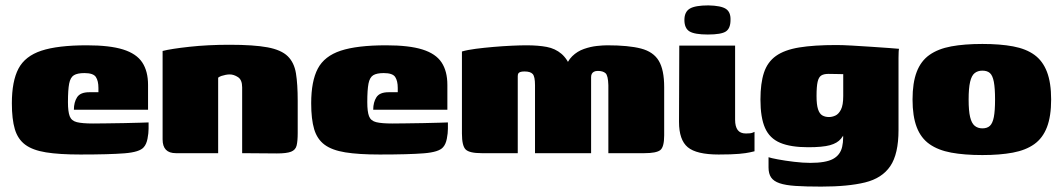

<svg xmlns="http://www.w3.org/2000/svg" viewBox="-20 -568 3942 712"><path d="M278 5Q200 5 150.5 -3Q101 -11 73.5 -31.5Q46 -52 35 -89Q24 -126 24 -185Q24 -267 48.5 -313.5Q73 -360 133.5 -380Q194 -400 302 -400Q387 -400 436.5 -384.5Q486 -369 507.5 -336.5Q529 -304 529 -253V-161H254Q254 -189 266 -207.5Q278 -226 311 -226H345V-242Q345 -268 335.5 -282.5Q326 -297 293 -297Q267 -297 254 -289Q241 -281 236.5 -258Q232 -235 232 -189Q232 -154 238.5 -137Q245 -120 265 -115Q285 -110 325 -110Q341 -110 373 -110.5Q405 -111 440 -111.5Q475 -112 501 -113Q527 -114 531 -114V-91Q531 -74 527 -53.5Q523 -33 513 -22Q498 -4 442 0.5Q386 5 278 5Z M632 0Q583 0 583 -51V-379Q614 -387 682.5 -394.5Q751 -402 831 -402Q921 -402 972 -392.5Q1023 -383 1047 -359.5Q1071 -336 1077.5 -296Q1084 -256 1084 -194V-75Q1084 -45 1080 -28.5Q1076 -12 1059.5 -5.5Q1043 1 1007 1L878 0V-244Q878 -272 862.5 -282Q847 -292 832 -292Q825 -292 817 -290.5Q809 -289 801.5 -286.5Q794 -284 789 -280V0Z M1388 5Q1310 5 1260.5 -3Q1211 -11 1183.5 -31.5Q1156 -52 1145 -89Q1134 -126 1134 -185Q1134 -267 1158.5 -313.5Q1183 -360 1243.5 -380Q1304 -400 1412 -400Q1497 -400 1546.5 -384.5Q1596 -369 1617.5 -336.5Q1639 -304 1639 -253V-161H1364Q1364 -189 1376 -207.5Q1388 -226 1421 -226H1455V-242Q1455 -268 1445.5 -282.5Q1436 -297 1403 -297Q1377 -297 1364 -289Q1351 -281 1346.5 -258Q1342 -235 1342 -189Q1342 -154 1348.5 -137Q1355 -120 1375 -115Q1395 -110 1435 -110Q1451 -110 1483 -110.5Q1515 -111 1550 -111.5Q1585 -112 1611 -113Q1637 -114 1641 -114V-91Q1641 -74 1637 -53.5Q1633 -33 1623 -22Q1608 -4 1552 0.5Q1496 5 1388 5Z M1766 0Q1721 0 1707 -13.5Q1693 -27 1693 -73V-377Q1713 -383 1744 -387Q1775 -391 1810 -394Q1845 -397 1877.5 -398.5Q1910 -400 1932 -400Q1976 -400 2007.5 -394Q2039 -388 2062 -368.5Q2085 -349 2101 -308L2074 -309Q2083 -341 2102 -359.5Q2121 -378 2145.5 -386.5Q2170 -395 2193 -397.5Q2216 -400 2232 -400Q2311 -400 2357 -388Q2403 -376 2423 -342.5Q2443 -309 2443 -245V-66Q2443 -22 2428 -11Q2413 0 2370 0H2236Q2236 -63 2236 -126Q2236 -189 2236 -252Q2235 -288 2225.5 -296.5Q2216 -305 2197 -305Q2188 -305 2182.5 -302Q2177 -299 2174.5 -294Q2172 -289 2172 -282V0H1964V-252Q1964 -284 1955.5 -293.5Q1947 -303 1925 -303Q1915 -303 1909.5 -301Q1904 -299 1902 -295.5Q1900 -292 1900 -285V0Z M2645 5Q2563 5 2530.5 -22Q2498 -49 2498 -116L2499 -399H2706V-124Q2706 -99 2715.5 -86Q2725 -73 2746 -73Q2763 -73 2769.5 -75.5Q2776 -78 2778 -79V-7Q2773 -6 2760.5 -3Q2748 0 2721 2.5Q2694 5 2645 5ZM2605 -440Q2556 -440 2537 -451.5Q2518 -463 2518 -494Q2518 -524 2538 -536Q2558 -548 2607 -548Q2654 -547 2672 -535Q2690 -523 2689 -494Q2689 -463 2672 -451.5Q2655 -440 2605 -440Z M3025 124Q2968 124 2930.5 121.5Q2893 119 2871 111.5Q2849 104 2839.5 90Q2830 76 2830 53Q2830 46 2830 33Q2830 20 2830 15Q2838 18 2864.5 23Q2891 28 2924.5 32Q2958 36 2985 36Q3042 36 3069 21.5Q3096 7 3103 -23.5Q3110 -54 3104 -101L3123 -98Q3112 -70 3098.5 -53.5Q3085 -37 3057.5 -29.5Q3030 -22 2977 -22Q2912 -22 2873 -38.5Q2834 -55 2817 -93.5Q2800 -132 2800 -199Q2800 -259 2813 -298.5Q2826 -338 2857.5 -360.5Q2889 -383 2943.5 -392Q2998 -401 3082 -401Q3104 -401 3139.5 -399Q3175 -397 3211.5 -394.5Q3248 -392 3276.5 -390Q3305 -388 3314 -387Q3313 -385 3312.5 -375.5Q3312 -366 3312 -353.5Q3312 -341 3312 -326V-86Q3312 3 3281.5 48Q3251 93 3188 108.5Q3125 124 3025 124ZM3054 -134Q3066 -134 3078 -139.5Q3090 -145 3098.5 -161.5Q3107 -178 3107 -212V-293Q3101 -293 3084 -293.5Q3067 -294 3052 -294Q3035 -294 3025.5 -288Q3016 -282 3012 -264.5Q3008 -247 3008 -212Q3008 -180 3013.5 -163Q3019 -146 3029.5 -140Q3040 -134 3054 -134Z M3623 7Q3556 7 3507.5 -2Q3459 -11 3427 -33.5Q3395 -56 3379.5 -96.5Q3364 -137 3364 -199Q3364 -261 3379.5 -301.5Q3395 -342 3427 -364.5Q3459 -387 3507.5 -396Q3556 -405 3623 -405Q3689 -405 3737 -396Q3785 -387 3816 -364.5Q3847 -342 3862.5 -301.5Q3878 -261 3878 -199Q3878 -137 3862.5 -96.5Q3847 -56 3815.5 -33.5Q3784 -11 3736 -2Q3688 7 3623 7ZM3623 -92Q3641 -92 3651 -101.5Q3661 -111 3665.5 -134Q3670 -157 3670 -199Q3670 -241 3665.5 -264.5Q3661 -288 3651 -297Q3641 -306 3623 -306Q3606 -306 3594.5 -297Q3583 -288 3577.5 -264.5Q3572 -241 3572 -199Q3572 -157 3577.5 -134Q3583 -111 3594.5 -101.5Q3606 -92 3623 -92Z"/></svg>

Font: Genos Thin Black
Style: Regular
Weight: 900
Version: Version 1.010